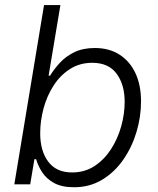

<svg xmlns="http://www.w3.org/2000/svg" viewBox="-20 -748 643 779"><path d="M280.3 11.7Q230 11.7 198.7 -5.9Q167.5 -23.4 150.6 -49.8Q133.8 -76.2 126.5 -102.1H119.6L102.5 0H38.1L158.7 -727.5H225.1L177.2 -440.9H183.1Q198.7 -466.8 222.4 -492.7Q246.1 -518.6 281 -535.9Q315.9 -553.2 364.7 -553.2Q422.9 -553.2 464.8 -526.4Q506.8 -499.5 529.5 -451.2Q552.2 -402.8 552.2 -336.4Q552.2 -273.9 533.7 -212.2Q515.1 -150.4 480 -99.9Q444.8 -49.3 394.5 -18.8Q344.2 11.7 280.3 11.7ZM272.5 -48.3Q323.7 -48.3 363.3 -74.2Q402.8 -100.1 430.2 -142.3Q457.5 -184.6 471.7 -235.1Q485.8 -285.6 485.8 -335Q485.8 -404.8 453.1 -449Q420.4 -493.2 354.5 -493.2Q303.2 -493.2 263.7 -467.8Q224.1 -442.4 197.3 -400.6Q170.4 -358.9 156.7 -308.1Q143.1 -257.3 143.1 -207Q143.1 -135.7 175.8 -92Q208.5 -48.3 272.5 -48.3Z"/></svg>

Font: Inter Light
Style: Italic
Weight: 300
Italic angle: -9.3988°
Designer: Rasmus Andersson
Foundry: rsms
Version: Version 4.001;git-66647c0bb